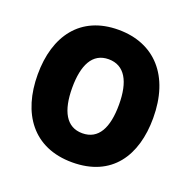

<svg xmlns="http://www.w3.org/2000/svg" viewBox="-106 -665 775 779"><g transform="rotate(20 281.5 -275.0)"><path d="M284 10C455 10 532 -109 532 -271C532 -453 434 -560 278 -560C114 -560 31 -444 31 -278C31 -110 115 10 284 10ZM282 -115C213 -115 181 -175 181 -275C181 -372 211 -434 281 -434C351 -434 383 -374 383 -275C383 -175 352 -115 282 -115Z"/></g></svg>

Font: Noto Sans Mono SemiCondensed ExtraBold
Style: Regular
Weight: 800
Width: 4
Designer: Monotype Design Team
Foundry: Monotype Imaging Inc.
Version: Version 2.014